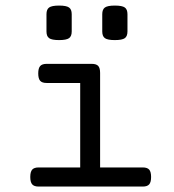

<svg xmlns="http://www.w3.org/2000/svg" viewBox="-20 -686 640 706"><path d="M348.1 -418V-70.3H504.9Q521.5 -70.3 528.6 -62.3Q535.6 -54.2 535.6 -35.2Q535.6 -16.1 528.6 -8.1Q521.5 0 504.9 0H122.1Q105.5 0 98.4 -8.1Q91.3 -16.1 91.3 -35.2Q91.3 -54.2 98.4 -62.3Q105.5 -70.3 122.1 -70.3H274.9V-380.9H151.4Q134.8 -380.9 127.7 -388.9Q120.6 -397 120.6 -416Q120.6 -435.1 127.7 -443.1Q134.8 -451.2 151.4 -451.2H317.4Q334 -451.2 341.1 -443.6Q348.1 -436 348.1 -418ZM197.3 -538.6Q170.4 -538.6 160.6 -545.7Q150.9 -552.7 150.9 -570.3V-633.8Q150.9 -651.4 160.6 -658.4Q170.4 -665.5 197.3 -665.5Q224.1 -665.5 233.9 -658.4Q243.7 -651.4 243.7 -633.8V-570.3Q243.7 -552.7 233.9 -545.7Q224.1 -538.6 197.3 -538.6ZM402.3 -538.6Q375.5 -538.6 365.7 -545.7Q356 -552.7 356 -570.3V-633.8Q356 -651.4 365.7 -658.4Q375.5 -665.5 402.3 -665.5Q429.2 -665.5 439 -658.4Q448.7 -651.4 448.7 -633.8V-570.3Q448.7 -552.7 439 -545.7Q429.2 -538.6 402.3 -538.6Z"/></svg>

Font: Courier Prime Code
Style: Regular
Weight: 400
Designer: Alan Dague-Greene
Foundry: Quote-Unquote Apps
Version: Version 3.0318